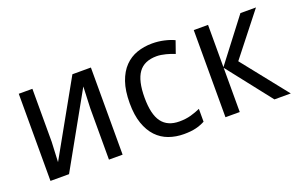

<svg xmlns="http://www.w3.org/2000/svg" viewBox="-73 -823 1715 1110"><g transform="rotate(-20 784.0 -268.0)"><path d="M168.9 -536.1V-210L163.1 -86.9L415 -536.1H528.8V0H444.8V-315.9L450.2 -448.2L199.2 0H85V-536.1Z M903.8 9.8Q854.5 9.8 811.5 -5.6Q768.6 -21 736.8 -54.4Q705.1 -87.9 687 -139.9Q668.9 -191.9 668.9 -265.1Q668.9 -341.8 687.5 -395.3Q706.1 -448.7 738.5 -482.2Q771 -515.6 814.5 -530.8Q857.9 -545.9 907.7 -545.9Q945.8 -545.9 982.2 -537.6Q1018.6 -529.3 1043 -517.1L1016.6 -441.9Q1005.4 -446.8 991.7 -451.4Q978 -456.1 963.4 -459.7Q948.7 -463.4 934.6 -465.6Q920.4 -467.8 907.7 -467.8Q831.1 -467.8 795.9 -418.7Q760.7 -369.6 760.7 -266.1Q760.7 -163.1 796.1 -115.5Q831.5 -67.9 903.8 -67.9Q943.4 -67.9 975.3 -76.9Q1007.3 -85.9 1033.7 -98.1V-19Q1007.3 -4.9 977.3 2.4Q947.3 9.8 903.8 9.8Z M1448.7 -536.1H1544.4L1341.8 -278.8L1563.5 0H1462.9L1249.5 -272V0H1161.6V-536.1H1249.5V-275.9Z"/></g></svg>

Font: WenQuanYi Micro Hei
Style: Regular
Weight: 400
Foundry: Ascender Corporation
Version: Version 0.2.0-beta